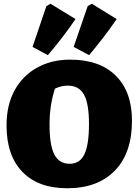

<svg xmlns="http://www.w3.org/2000/svg" viewBox="-20 -993 741 1027"><path d="M339 14Q185 14 100 -73.5Q15 -161 15 -322Q15 -432 58.5 -510.5Q102 -589 179 -631.5Q256 -674 355 -674Q513 -674 599.5 -588Q686 -502 686 -347Q686 -175 594.5 -80.5Q503 14 339 14ZM353 -117Q407 -117 431.5 -168Q456 -219 456 -330Q456 -438 429.5 -486.5Q403 -535 342 -535Q308 -535 274 -519Q245 -431 245 -326Q245 -217 270.5 -167Q296 -117 353 -117ZM154 -742 228 -960 250 -973 384 -891Q315 -790 236 -698ZM374 -742 449 -960 471 -973 604 -891Q570 -841 533 -793Q496 -745 457 -698Z"/></svg>

Font: Piazzolla Black
Style: Regular
Weight: 900
Designer: Juan Pablo del Peral
Foundry: Huerta Tipografica
Version: Version 1.330